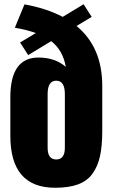

<svg xmlns="http://www.w3.org/2000/svg" viewBox="-20 -887 537 915"><path d="M467.3 -478V-262.7Q467.3 -190.9 456.5 -142.3Q445.8 -93.8 420.4 -58.8Q395 -23.9 351.3 -8.1Q307.6 7.8 242.7 7.8Q29.3 7.8 29.3 -239.7V-423.8Q29.3 -612.8 163.1 -612.8Q242.2 -612.8 293.5 -568.4Q279.8 -647.5 224.1 -690.9L114.3 -624.5L75.7 -684.6L150.9 -729.5Q109.4 -744.6 50.8 -754.9L96.7 -866.2Q201.7 -847.2 278.8 -806.6L378.4 -866.7L417 -806.6L344.7 -763.2Q467.3 -662.1 467.3 -478ZM289.1 -183.1V-438.5Q289.1 -502.4 248 -502.4Q207 -502.4 207 -438.5V-183.1Q207 -127 248 -127Q289.1 -127 289.1 -183.1Z"/></svg>

Font: Anton
Style: Regular
Weight: 400
Designer: Vernon Adams, Tural Alisoy
Foundry: Vernon Adams
Version: Version 2.300